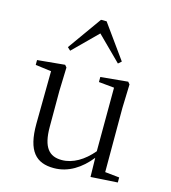

<svg xmlns="http://www.w3.org/2000/svg" viewBox="-118 -886 883 994"><g transform="rotate(15 324.0 -388.5)"><path d="M458 9 602 0V-27L525 -35V-379L529 -506L519 -518L373 -504V-477L456 -469L455 -128C407 -71 350 -37 291 -37C224 -37 187 -76 187 -187V-379L191 -506L181 -518L34 -504V-478L119 -467L116 -185C115 -37 167 14 262 14C340 14 405 -29 456 -93ZM443 -595 460 -610 330 -791H300L171 -610L187 -595L315 -722Z"/></g></svg>

Font: Noto Serif HK Light
Style: Regular
Weight: 300
Designer: Ryoko NISHIZUKA 西塚涼子 (kana & ideographs); Frank Grießhammer (Latin, Greek & Cyrillic); Wenlong ZHANG 张文龙 (bopomofo); San
Foundry: Adobe
Version: Version 2.001;hotconv 1.1.0;makeotfexe 2.6.0